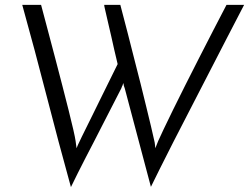

<svg xmlns="http://www.w3.org/2000/svg" viewBox="-20 -732 1018 785"><path d="M978 -712Q946 -650 908.5 -578Q871 -506 833 -431.5Q795 -357 757.5 -285Q720 -213 688.5 -151Q657 -89 633 -41Q609 7 597 32L490 -371Q488 -375 486.5 -381Q485 -387 485 -392Q483 -390 482 -386Q481 -382 479 -379Q477 -375 476 -371Q436 -293 398 -219Q382 -187 364.5 -153.5Q347 -120 330 -87Q313 -54 297.5 -23Q282 8 270 33Q218 -155 170.5 -340Q123 -525 71 -712H148Q161 -663 176 -606.5Q191 -550 206 -493Q221 -436 235 -381.5Q249 -327 260.5 -281.5Q272 -236 279.5 -203Q287 -170 289 -156L293 -126Q294 -129 299 -140.5Q304 -152 306 -155Q307 -158 314.5 -173Q322 -188 333 -210.5Q344 -233 358 -261Q372 -289 386 -318Q419 -386 461 -470Q446 -532 435 -583Q430 -605 425 -626Q420 -647 416 -665Q412 -683 409 -695.5Q406 -708 406 -712H472Q504 -591 531 -483Q543 -437 555 -389Q567 -341 577.5 -297.5Q588 -254 597 -217Q606 -180 611 -156Q613 -148 613.5 -141Q614 -134 615 -126L627 -156Q633 -170 649 -203.5Q665 -237 687.5 -283Q710 -329 737.5 -383.5Q765 -438 794 -495Q823 -552 852 -608Q881 -664 906 -712Z"/></svg>

Font: Josefin Sans
Style: Italic
Weight: 400
Italic angle: -7.5°
Designer: Santiago Orozco
Foundry: Typemade